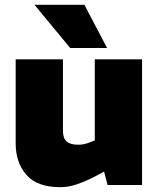

<svg xmlns="http://www.w3.org/2000/svg" viewBox="-20 -767 660 796"><path d="M229 9Q135 9 90 -41.5Q45 -92 45 -173V-521H241V-225Q241 -193 256.5 -180Q272 -167 305 -167Q318 -167 329 -169.5Q340 -172 350 -176L373 -185V-521H569V0H426L401 -96L437 -69L371 -34Q334 -15 299 -3Q264 9 229 9ZM271 -568 123 -747H330L424 -568Z"/></svg>

Font: REM ExtraBold
Style: Regular
Weight: 800
Designer: Octavio Pardo
Foundry: Ashler Design
Version: Version 1.005;gftools[0.9.28]